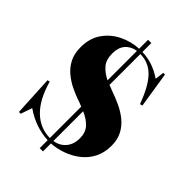

<svg xmlns="http://www.w3.org/2000/svg" viewBox="-256 -932 1125 1125"><g transform="rotate(45 306.5 -369.0)"><path d="M289 80V14Q240 12 189.5 -5Q139 -22 92 -55L68 16H53L40 -234L55 -237Q87 -122 147 -63.5Q207 -5 289 -4V-264Q278 -269 265.5 -273.5Q253 -278 241 -282Q210 -293 175.5 -310Q141 -327 110 -353Q79 -379 59.5 -416.5Q40 -454 40 -507Q40 -583 76.5 -634.5Q113 -686 170 -713.5Q227 -741 289 -744V-818H316V-744Q367 -742 407 -727Q447 -712 482 -688L489 -744H503L538 -522L522 -518Q482 -628 433.5 -677.5Q385 -727 316 -727V-471Q325 -468 333.5 -465Q342 -462 350 -458Q391 -444 431 -425.5Q471 -407 504 -380.5Q537 -354 557 -316.5Q577 -279 577 -228Q577 -170 554.5 -126Q532 -82 493.5 -52Q455 -22 409 -5.5Q363 11 316 14V80ZM289 -482V-726Q246 -719 221.5 -690.5Q197 -662 197 -614Q197 -561 222.5 -531.5Q248 -502 289 -482ZM316 -6Q362 -14 388.5 -46Q415 -78 415 -127Q415 -174 389.5 -203Q364 -232 316 -253Z"/></g></svg>

Font: Literata 72pt ExtraBold
Style: Regular
Weight: 800
Designer: Latin by Veronika Burian and Jose Scaglione. Greek by Irene Vlachou. Cyrillic by Vera Evstafieva.
Foundry: TypeTogether
Version: Version 3.002